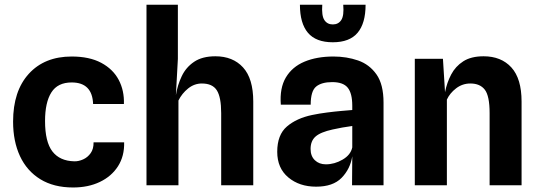

<svg xmlns="http://www.w3.org/2000/svg" viewBox="-20 -800 2338 829"><path d="M295.5 9.5Q212 9.5 154 -26.2Q96 -62 66.2 -126Q36.5 -190 36.5 -275Q36.5 -407 104.5 -481.5Q172.5 -556 289.5 -556Q366 -556 417 -528.8Q468 -501.5 492.5 -455.2Q517 -409 515 -351H382Q378.5 -444 289.5 -444Q229 -444 201.8 -401Q174.5 -358 174.5 -277.5Q174.5 -187.5 206.2 -146.2Q238 -105 300.5 -103.5Q319.5 -103 339 -111.8Q358.5 -120.5 371.5 -138.8Q384.5 -157 384 -185.5H516Q517.5 -126 489.5 -82.2Q461.5 -38.5 411.2 -14.5Q361 9.5 295.5 9.5Z M612.5 0V-779.5H748V-545.5L739.5 -390V-389.5Q746.5 -433 764.8 -471.2Q783 -509.5 818.2 -533.2Q853.5 -557 910 -557Q985.5 -557 1029.5 -508.8Q1073.5 -460.5 1073.5 -361.5V0H935V-311.5Q935 -380.5 916.2 -410Q897.5 -439.5 851.5 -439.5Q819 -439.5 792.2 -418Q765.5 -396.5 750.5 -366V0Z M1345 6Q1272.5 6 1224.8 -34Q1177 -74 1177 -144.5Q1177 -218 1218.8 -253.8Q1260.5 -289.5 1327.5 -303.5Q1358.5 -310 1391.8 -314.2Q1425 -318.5 1454 -321Q1483 -323.5 1501 -325V-343.5Q1501 -397 1481.5 -421.2Q1462 -445.5 1414.5 -445.5Q1368.5 -445.5 1345 -426.2Q1321.5 -407 1321.5 -348H1192.5Q1187 -419.5 1214.2 -465.5Q1241.5 -511.5 1294.8 -533.8Q1348 -556 1420 -556Q1476.5 -556 1525.8 -539Q1575 -522 1605.5 -478.8Q1636 -435.5 1636 -357V0H1500L1501 -125Q1492 -70 1454.8 -32Q1417.5 6 1345 6ZM1387 -90.5Q1424.5 -90.5 1459.2 -110.8Q1494 -131 1501 -163.5V-256Q1481 -253.5 1457.2 -249.2Q1433.5 -245 1416.5 -241Q1364 -229.5 1342.5 -210.5Q1321 -191.5 1321 -157Q1321 -126 1339.5 -108.2Q1358 -90.5 1387 -90.5ZM1417 -617.5Q1344 -617.5 1309.5 -658.5Q1275 -699.5 1275 -779.5H1371.5Q1368 -732.5 1380.5 -713.5Q1393 -694.5 1417 -694.5Q1441 -694.5 1453.5 -713.5Q1466 -732.5 1462 -779.5H1558.5Q1558.5 -699.5 1524 -658.5Q1489.5 -617.5 1417 -617.5Z M1771 0V-546H1892.5L1901.5 -402Q1909.5 -443 1928 -478.2Q1946.5 -513.5 1980.2 -535.2Q2014 -557 2068 -557Q2144 -557 2188 -508.8Q2232 -460.5 2232 -361.5V0H2094V-311.5Q2094 -386 2073.2 -412.8Q2052.5 -439.5 2011 -439.5Q1976.5 -439.5 1949.2 -418.5Q1922 -397.5 1909.5 -370V0Z"/></svg>

Font: Spline Sans SemiBold
Style: Regular
Weight: 600
Designer: Eben Sorkin, Mirko Velimirovic
Foundry: Sorkin Type
Version: Version 1.000; ttfautohint (v1.8.3)